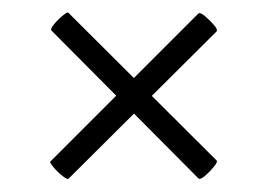

<svg xmlns="http://www.w3.org/2000/svg" viewBox="-20 -341 422 303"><path d="M88.2 -59Q87 -57 79.1 -63Q71.2 -69 64.7 -76.8Q58.2 -84.6 59.2 -85.8L293.2 -319.8Q296.2 -321.8 303.7 -315.4Q311.2 -309 317.6 -301.6Q324 -294.2 321.8 -291.4ZM61 -293Q59.2 -295.2 65.2 -302.6Q71.2 -310 79 -316.4Q86.8 -322.8 87.8 -321L321.8 -87.8Q324 -85.8 317.6 -77.9Q311.2 -70 303.7 -63.6Q296.2 -57.2 293.4 -59.2Z"/></svg>

Font: Cormorant Light
Style: Regular
Weight: 300
Designer: Christian Thalmann (Catharsis Fonts)
Foundry: Catharsis Fonts
Version: Version 4.000